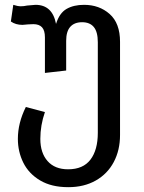

<svg xmlns="http://www.w3.org/2000/svg" viewBox="-20 -559 598 795"><path d="M477 -386V0Q477 63 451 112Q425 161 376.5 188.5Q328 216 263 216H262Q193 216 146 188Q99 160 76.5 114.5Q54 69 54 16Q54 -50 87 -116L166 -95Q147 -40 147 16Q147 74 177 108Q207 142 262 142Q324 142 354.5 102Q385 62 385 -9V-384Q385 -427 368.5 -447Q352 -467 320 -467Q288 -467 271 -448Q254 -429 254 -390V-267L166 -257V-404Q166 -433 154 -446Q142 -459 118 -459L96 -458Q80 -456 73 -456Q45 -456 25 -470L35 -539Q53 -533 66 -533Q79 -533 92 -536Q122 -539 127 -539Q197 -539 212 -460Q226 -505 255.5 -522Q285 -539 328 -539Q391 -539 434 -501Q477 -463 477 -386Z"/></svg>

Font: FiraGO
Style: Regular
Weight: 400
Designer: bBox Type
Foundry: bBox Type GmbH
Version: Version 1.001;April 20, 2020;FontCreator 12.0.0.2555 64-bit